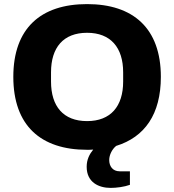

<svg xmlns="http://www.w3.org/2000/svg" viewBox="-20 -719 850 937"><path d="M405 12C415 12 425 12 435 11C417 33 403 59 403 95C403 171 462 198 520 198C548 198 587 193 614 183V117H564C529 117 513 91 513 62C513 36 528 8 547 -7C686 -50 765 -161 765 -344C765 -581 630 -699 405 -699C179 -699 45 -581 45 -344C45 -106 179 12 405 12ZM405 -128C289 -128 229 -200 229 -321V-366C229 -487 289 -559 405 -559C520 -559 581 -487 581 -366V-321C581 -200 520 -128 405 -128Z"/></svg>

Font: Archivo ExtraBold
Style: Regular
Weight: 800
Designer: Hector Gatti
Foundry: Omnibus-Type
Version: Version 2.001